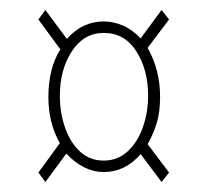

<svg xmlns="http://www.w3.org/2000/svg" viewBox="-20 -538 415 385"><path d="M71 -173 57 -192 100 -251Q77 -291 77 -344Q77 -370 82.5 -394Q88 -418 101 -439L57 -499L71 -518L114 -460Q145 -495 188 -495Q207 -495 226 -487Q245 -479 262 -461L304 -518L319 -499L276 -442Q301 -398 301 -344Q301 -314 294.5 -292Q288 -270 276 -249L319 -192L304 -173L262 -229Q231 -193 188 -193Q148 -193 113 -230ZM188 -216Q216 -216 236 -234.5Q256 -253 266.5 -283Q277 -313 277 -346Q277 -398 253.5 -435Q230 -472 188 -472Q148 -472 124 -435Q100 -398 100 -346Q100 -312 110.5 -282Q121 -252 140.5 -234Q160 -216 188 -216Z"/></svg>

Font: Inconsolata Condensed ExtraLight
Style: Regular
Weight: 200
Width: 3
Monospace: yes
Designer: Raph Levien, Cyreal, Brenton Simpson
Foundry: Raph Levien, Cyreal, Google
Version: Version 3.100; ttfautohint (v1.8.4.7-5d5b)